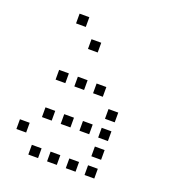

<svg xmlns="http://www.w3.org/2000/svg" viewBox="-136 -882 872 963"><g transform="rotate(20 300.0 -400.0)"><path d="M125 -776Q124 -776 124 -776Q124 -776 124 -775V-725Q124 -724 124 -724Q124 -724 125 -724H175Q176 -724 176 -724Q176 -724 176 -725V-775Q176 -776 176 -776Q176 -776 175 -776ZM225 -676Q224 -676 224 -676Q224 -676 224 -675V-625Q224 -624 224 -624Q224 -624 225 -624H275Q276 -624 276 -624Q276 -624 276 -625V-675Q276 -676 276 -676Q276 -676 275 -676ZM125 -476Q124 -476 124 -476Q124 -476 124 -475V-425Q124 -424 124 -424Q124 -424 125 -424H175Q176 -424 176 -424Q176 -424 176 -425V-475Q176 -476 176 -476Q176 -476 175 -476ZM225 -476Q224 -476 224 -476Q224 -476 224 -475V-425Q224 -424 224 -424Q224 -424 225 -424H275Q276 -424 276 -424Q276 -424 276 -425V-475Q276 -476 276 -476Q276 -476 275 -476ZM325 -476Q324 -476 324 -476Q324 -476 324 -475V-425Q324 -424 324 -424Q324 -424 325 -424H375Q376 -424 376 -424Q376 -424 376 -425V-475Q376 -476 376 -476Q376 -476 375 -476ZM425 -376Q424 -376 424 -376Q424 -376 424 -375V-325Q424 -324 424 -324Q424 -324 425 -324H475Q476 -324 476 -324Q476 -324 476 -325V-375Q476 -376 476 -376Q476 -376 475 -376ZM125 -276Q124 -276 124 -276Q124 -276 124 -275V-225Q124 -224 124 -224Q124 -224 125 -224H175Q176 -224 176 -224Q176 -224 176 -225V-275Q176 -276 176 -276Q176 -276 175 -276ZM225 -276Q224 -276 224 -276Q224 -276 224 -275V-225Q224 -224 224 -224Q224 -224 225 -224H275Q276 -224 276 -224Q276 -224 276 -225V-275Q276 -276 276 -276Q276 -276 275 -276ZM325 -276Q324 -276 324 -276Q324 -276 324 -275V-225Q324 -224 324 -224Q324 -224 325 -224H375Q376 -224 376 -224Q376 -224 376 -225V-275Q376 -276 376 -276Q376 -276 375 -276ZM425 -276Q424 -276 424 -276Q424 -276 424 -275V-225Q424 -224 424 -224Q424 -224 425 -224H475Q476 -224 476 -224Q476 -224 476 -225V-275Q476 -276 476 -276Q476 -276 475 -276ZM25 -176Q24 -176 24 -176Q24 -176 24 -175V-125Q24 -124 24 -124Q24 -124 25 -124H75Q76 -124 76 -124Q76 -124 76 -125V-175Q76 -176 76 -176Q76 -176 75 -176ZM425 -176Q424 -176 424 -176Q424 -176 424 -175V-125Q424 -124 424 -124Q424 -124 425 -124H475Q476 -124 476 -124Q476 -124 476 -125V-175Q476 -176 476 -176Q476 -176 475 -176ZM125 -76Q124 -76 124 -76Q124 -76 124 -75V-25Q124 -24 124 -24Q124 -24 125 -24H175Q176 -24 176 -24Q176 -24 176 -25V-75Q176 -76 176 -76Q176 -76 175 -76ZM225 -76Q224 -76 224 -76Q224 -76 224 -75V-25Q224 -24 224 -24Q224 -24 225 -24H275Q276 -24 276 -24Q276 -24 276 -25V-75Q276 -76 276 -76Q276 -76 275 -76ZM325 -76Q324 -76 324 -76Q324 -76 324 -75V-25Q324 -24 324 -24Q324 -24 325 -24H375Q376 -24 376 -24Q376 -24 376 -25V-75Q376 -76 376 -76Q376 -76 375 -76ZM425 -76Q424 -76 424 -76Q424 -76 424 -75V-25Q424 -24 424 -24Q424 -24 425 -24H475Q476 -24 476 -24Q476 -24 476 -25V-75Q476 -76 476 -76Q476 -76 475 -76Z"/></g></svg>

Font: Doto
Style: Regular
Weight: 400
Monospace: yes
Version: Version 1.000